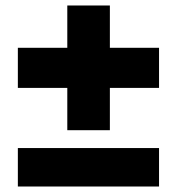

<svg xmlns="http://www.w3.org/2000/svg" viewBox="-20 -680 644 699"><path d="M559 -506V-360H380V-206H225V-360H45V-506H225V-660H380V-506ZM45 -141H559V-1H45Z"/></svg>

Font: Work Sans Black
Style: Regular
Weight: 900
Designer: Wei Huang
Foundry: Wei Huang
Version: Version 1.500